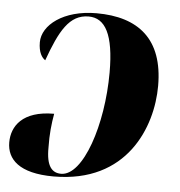

<svg xmlns="http://www.w3.org/2000/svg" viewBox="-56 -588 595 636"><g transform="rotate(5 242.0 -269.5)"><path d="M240 -545C130 -545 61 -490 61 -433C61 -399 73 -382 84 -375C120 -475 151 -532 215 -532C270 -532 300 -480 300 -353C300 -179 242 -5 169 -5C140 -5 119 -24 120 -89C119 -131 123 -168 129 -201C23 -201 -11 -147 -11 -94C-11 -38 30 6 145 6C389 6 464 -186 464 -323C464 -479 379 -545 240 -545Z"/></g></svg>

Font: Noto Serif Display Condensed Black
Style: Italic
Weight: 900
Width: 3
Italic angle: -12°
Designer: Monotype Design Team
Foundry: Monotype Imaging Inc.
Version: Version 2.009